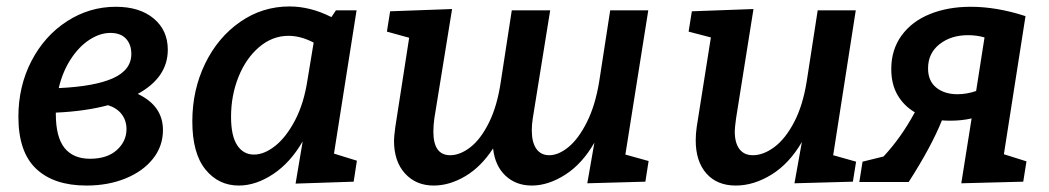

<svg xmlns="http://www.w3.org/2000/svg" viewBox="-20 -564 3250 595"><path d="M485 -161Q485 -111 454 -72Q423 -33 369 -11Q315 11 248 11Q147 11 92 -41Q37 -93 37 -202Q37 -297 77.5 -375Q118 -453 187.5 -498Q257 -543 339 -543Q413 -543 456.5 -506.5Q500 -470 500 -410Q500 -324 407 -273Q485 -236 485 -161ZM162 -291Q273 -296 330 -321.5Q387 -347 387 -397Q387 -426 370.5 -444Q354 -462 322 -462Q290 -462 257.5 -441Q225 -420 199.5 -381Q174 -342 162 -291ZM372 -164Q372 -190 357.5 -209.5Q343 -229 315 -238Q244 -219 153 -215V-211Q153 -139 180 -105.5Q207 -72 259 -72Q312 -72 342 -99Q372 -126 372 -164Z M1015 -88 1086 -66 1076 -1 896 5 918 -126Q880 -60 826.5 -24.5Q773 11 720 11Q657 11 616.5 -39Q576 -89 576 -188Q576 -285 615.5 -366.5Q655 -448 724 -496Q793 -544 877 -544Q942 -544 1007 -511L1021 -532H1085ZM933 -317 952 -432Q912 -453 874 -453Q824 -453 783 -418Q742 -383 719 -325.5Q696 -268 696 -202Q696 -143 715 -114Q734 -85 767 -85Q799 -85 833 -112Q867 -139 894.5 -191.5Q922 -244 933 -317Z M1918 -85 1990 -65 1980 -1 1800 4 1822 -122Q1784 -56 1731.5 -22.5Q1679 11 1628 11Q1579 11 1546.5 -19.5Q1514 -50 1508 -104Q1471 -47 1422 -18Q1373 11 1324 11Q1269 11 1235 -26.5Q1201 -64 1201 -128Q1201 -140 1205 -170L1248 -447L1179 -466L1189 -529L1381 -536L1326 -197Q1323 -175 1323 -156Q1323 -83 1375 -83Q1406 -83 1438 -108Q1470 -133 1495.5 -184.5Q1521 -236 1532 -311L1566 -532H1685L1631 -197Q1628 -178 1628 -160Q1628 -123 1642 -103Q1656 -83 1682 -83Q1711 -83 1742 -108.5Q1773 -134 1799 -186Q1825 -238 1837 -312L1871 -532H1989Z M2562 -83 2633 -63 2623 -1 2442 4 2465 -124Q2426 -57 2371 -23Q2316 11 2260 11Q2202 11 2169 -26.5Q2136 -64 2136 -129Q2136 -149 2139 -170L2183 -448L2114 -466L2124 -529L2315 -536L2261 -197Q2257 -167 2257 -157Q2257 -121 2271.5 -102Q2286 -83 2313 -83Q2346 -83 2380 -108.5Q2414 -134 2441 -185.5Q2468 -237 2480 -312L2514 -532H2632Z M3091 -86 3161 -64 3151 -1 2959 4 2991 -197Q2960 -190 2926 -190Q2908 -190 2899 -191Q2866 -109 2796 0H2643L2653 -63L2718 -79Q2773 -138 2815 -216Q2781 -236 2761.5 -269.5Q2742 -303 2742 -350Q2742 -410 2774 -454Q2806 -498 2862 -520.5Q2918 -543 2988 -543Q3069 -543 3158 -514ZM3005 -282 3031 -448Q3007 -455 2980 -455Q2927 -455 2891.5 -427Q2856 -399 2856 -352Q2856 -313 2881.5 -292.5Q2907 -272 2947 -272Q2976 -272 3005 -282Z"/></svg>

Font: Bitter Pro SemiBold
Style: Italic
Weight: 600
Italic angle: -9°
Designer: Sol Matas, and Bitter project Authors
Foundry: Sol Matas
Version: Version 1.010